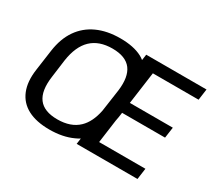

<svg xmlns="http://www.w3.org/2000/svg" viewBox="-136 -950 1322 1200"><g transform="rotate(30 525.0 -350.0)"><path d="M324 8Q229 8 167.5 -24.5Q106 -57 80 -120.5Q54 -184 67 -275L88 -425Q101 -517 144.5 -580Q188 -643 259 -675.5Q330 -708 425 -708Q521 -708 582 -676Q597 -668 609 -658L615 -700H1050L1039 -620H709L677 -388H987L976 -310H666L661 -275Q659 -261 656 -248L633 -80H967L956 0H517L523 -42Q507 -32 491 -25Q420 8 324 8ZM335 -72Q432 -72 487 -125Q535 -171 553 -260L576 -420Q589 -523 550 -575Q510 -628 414 -628Q318 -628 262.5 -575Q207 -522 191 -414L174 -286Q159 -178 199 -125Q239 -72 335 -72Z"/></g></svg>

Font: Pathway Extreme 8pt Thin 12pt Medium
Style: Italic
Weight: 500
Italic angle: -8°
Version: Version 1.001;gftools[0.9.26]